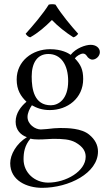

<svg xmlns="http://www.w3.org/2000/svg" viewBox="-20 -655 523 921"><path d="M246 -633C235.2 -635.5 224.7 -635.3 214 -633C185 -587 139 -533 103 -493C109 -484 116 -478 125 -476C164 -498 197 -527 229 -559C259 -528 294 -500 332 -476C341.4 -477.9 350 -486 355 -493C319 -533 275 -586 246 -633ZM307 -266C307 -177 259 -150 224 -150C144 -150 132 -227 132 -288C132 -355 160 -396 212 -396C272 -396 307 -345 307 -266ZM126 10C136 13 152 14 164 14C194 14 221 11 234 11C282 11 314 13 342 28C379 49 391 72 391 97C391 166 297 221 211 221C147 221 93 174 93 109C93 77 98 43 126 10ZM423 -369C441 -369 459 -386 459 -405C459 -425 441 -440 415 -440C390 -440 344 -424 319 -392C308 -400 276 -419 220 -419C135 -419 60 -362 60 -274C60 -223 80 -193 107 -167C80 -144 55 -112 55 -71C55 -31 80 -7 109 3C58 34 29 87 29 128C29 211 109 246 182 246C311 246 450 175 450 72C450 41 436 14 408 -9C371 -40 304 -41 269 -41C252 -41 228 -39 205 -36C191 -35 181 -34 176 -34C148 -34 112 -59 112 -94C112 -113 122 -134 133 -150C156 -137 182 -127 219 -127C303 -127 379 -183 379 -276C379 -321 367 -346 339 -375C346 -385 366 -398 378 -398C385 -398 391 -395 397 -386C401 -378 413 -369 423 -369Z"/></svg>

Font: Libertinus Serif Display
Style: Regular
Weight: 400
Designer: Philipp H. Poll
Foundry: Khaled Hosny
Version: Version 6.1